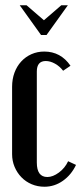

<svg xmlns="http://www.w3.org/2000/svg" viewBox="-20 -700 309 730"><path d="M26 -370Q26 -399 35 -423.5Q44 -448 60.5 -466Q77 -484 99.5 -494Q122 -504 148 -504Q211 -504 248 -450L220 -431Q207 -448 189 -458Q171 -468 154 -468Q120 -468 120 -428V-82Q120 -27 160 -27Q181 -27 204 -44Q227 -61 239 -87L269 -73Q251 -35 219 -12.5Q187 10 149 10Q123 10 100.5 0.5Q78 -9 61.5 -26Q45 -43 35.5 -65.5Q26 -88 26 -114ZM81 -680 147 -623 213 -680H238L157 -567H136L55 -680Z"/></svg>

Font: Moniqa ExtBd Cond Paragraph
Style: Regular
Weight: 800
Width: 3
Designer: Rajesh Rajput
Foundry: Rajesh Rajput
Version: Version 1.000